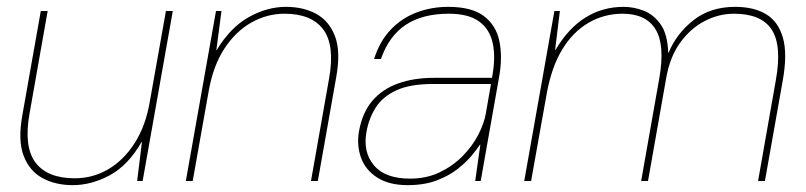

<svg xmlns="http://www.w3.org/2000/svg" viewBox="-20 -528 2350 560"><path d="M192 12Q142 12 104 -8.5Q66 -29 49 -73.5Q32 -118 45 -191L99 -496H119L66 -196Q49 -100 83.5 -54Q118 -8 198 -8Q251 -8 296 -34.5Q341 -61 373 -111Q405 -161 417 -232L464 -496H484L396 0H380L394 -114H393Q354 -46 300.5 -17Q247 12 192 12Z M522 0 610 -496H626L611 -382H612Q652 -448 705.5 -478Q759 -508 814 -508Q865 -508 902.5 -487.5Q940 -467 957 -422.5Q974 -378 961 -305L907 0H887L940 -300Q957 -397 922.5 -442.5Q888 -488 810 -488Q759 -488 713.5 -462.5Q668 -437 635 -387Q602 -337 589 -264L542 0Z M1169 12Q1115 12 1080.5 -10Q1046 -32 1033 -68Q1020 -104 1027 -145Q1037 -200 1066 -234Q1095 -268 1141 -284.5Q1187 -301 1245 -301H1415Q1426 -359 1417.5 -400.5Q1409 -442 1378 -465Q1347 -488 1289 -488Q1213 -488 1164 -456Q1115 -424 1091 -356H1071Q1088 -409 1120.5 -442.5Q1153 -476 1196 -492Q1239 -508 1287 -508Q1356 -508 1391.5 -481Q1427 -454 1436.5 -408Q1446 -362 1436 -305L1382 0H1366L1381 -106H1380Q1372 -94 1356 -74.5Q1340 -55 1314.5 -35Q1289 -15 1253 -1.5Q1217 12 1169 12ZM1176 -7Q1224 -7 1262.5 -25.5Q1301 -44 1329.5 -73Q1358 -102 1375 -135Q1392 -168 1397 -197L1412 -283H1242Q1176 -283 1136 -264.5Q1096 -246 1076 -214.5Q1056 -183 1049 -144Q1038 -85 1070.5 -46Q1103 -7 1176 -7Z M1509 0 1597 -496H1613L1599 -382H1600Q1637 -445 1687 -476.5Q1737 -508 1799 -508Q1828 -508 1857 -497Q1886 -486 1906.5 -457.5Q1927 -429 1929 -374H1930Q1953 -430 2002.5 -469Q2052 -508 2124 -508Q2179 -508 2214.5 -486.5Q2250 -465 2263.5 -418Q2277 -371 2263 -293L2211 0H2191L2243 -295Q2261 -396 2230.5 -442Q2200 -488 2121 -488Q2077 -488 2036 -467Q1995 -446 1964.5 -404.5Q1934 -363 1923 -300L1870 0H1850L1903 -300Q1920 -397 1892 -442.5Q1864 -488 1796 -488Q1742 -488 1696.5 -461.5Q1651 -435 1620 -384Q1589 -333 1575 -257L1529 0Z"/></svg>

Font: DM Sans 28pt Thin
Style: Italic
Weight: 250
Italic angle: -10°
Version: Version 4.004;gftools[0.9.30]